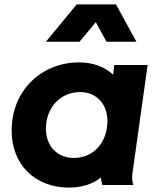

<svg xmlns="http://www.w3.org/2000/svg" viewBox="-20 -842 709 874"><path d="M295 12C349 12 401 -3 440 -34C440 -23 442 -13 446 0H587C581 -20 580 -34 583 -54L652 -546H500L495 -502C457 -538 403 -558 339 -558C175 -558 33 -436 33 -247C33 -94 138 12 295 12ZM189 -256C189 -351 254 -423 345 -423C420 -423 469 -367 469 -291C469 -197 408 -123 317 -123C240 -123 189 -177 189 -256ZM189 -652H342L416 -741L465 -652H601L508 -822H329Z"/></svg>

Font: Mluvka ExtraBold
Style: Italic
Weight: 800
Italic angle: -8°
Designer: Modified by Jiří Krblich, Original typeface by Gumpita Rahayu
Foundry: Gumpita Rahayu & Jiří Krblich
Version: Version 2.000;Glyphs 3.1.1 (3134)